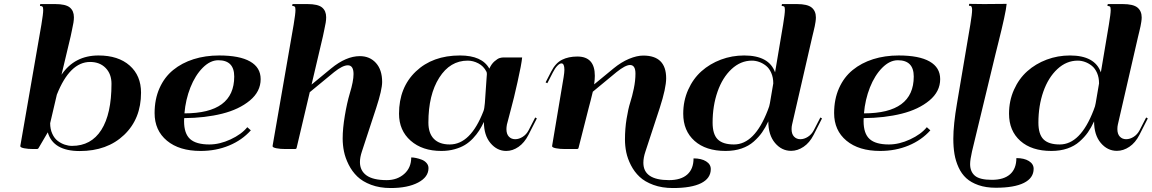

<svg xmlns="http://www.w3.org/2000/svg" viewBox="-20 -763 5896 983"><path d="M177.7 -5.4Q174.8 0 168 0H150.4Q123.5 0 103.8 -3.9Q84 -7.8 84 -14.6V-15.6L191.9 -636.7Q201.2 -692.4 201.2 -711.4Q201.2 -719.2 200.2 -723.6Q199.2 -728 196.5 -729.7Q193.8 -731.4 191.7 -731.9Q189.5 -732.4 184.6 -732.4L186 -742.2H262.2Q315.9 -742.2 337.2 -724.9Q358.4 -707.5 358.4 -674.8Q358.4 -662.1 356 -646.7Q353.5 -631.3 348.6 -609.6Q343.8 -587.9 341.8 -577.1L294.9 -380.4Q361.8 -479 484.4 -479Q585.4 -479 643.8 -427.5Q702.1 -376 702.1 -288.6Q702.1 -154.8 615.5 -72.3Q528.8 10.3 388.2 10.3Q252.4 10.3 224.6 -85.4ZM271 -278.3 236.8 -132.3Q236.8 -102.1 247.6 -78.4Q258.3 -54.7 275.4 -41.7Q292.5 -28.8 311.3 -22.5Q330.1 -16.1 348.6 -16.1Q446.8 -16.1 498.8 -97.9Q550.8 -179.7 550.8 -334Q550.8 -384.3 520.8 -415Q490.7 -445.8 441.4 -445.8Q337.4 -445.8 271 -278.3Z M922.9 -158.2Q922.4 -152.8 922.4 -142.6Q922.4 -79.1 953.1 -51.3Q983.9 -23.4 1051.8 -23.4Q1104.5 -23.4 1160.4 -49.3Q1216.3 -75.2 1246.1 -111.8L1264.2 -95.7Q1219.2 -45.4 1152.6 -17.8Q1085.9 9.8 1007.3 9.8Q897.9 9.8 834.7 -42.7Q771.5 -95.2 771.5 -184.1Q771.5 -254.9 796.6 -311.5Q821.8 -368.2 866.5 -404.5Q911.1 -440.9 971.2 -460Q1031.2 -479 1102.5 -479Q1206.5 -479 1260.5 -448.2Q1314.5 -417.5 1314.5 -357.9Q1314.5 -294.4 1259.3 -248.5Q1204.1 -202.6 1117.2 -180.9Q1030.3 -159.2 922.9 -158.2ZM924.3 -182.6Q1179.2 -182.6 1179.2 -371.1Q1179.2 -454.6 1097.7 -454.6Q1056.2 -454.6 1017.8 -416Q979.5 -377.4 954.8 -315.2Q930.2 -252.9 924.3 -182.6Z M1771 -285.2Q1790 -347.2 1790 -383.8Q1790 -428.7 1760.7 -428.7Q1734.4 -428.7 1690.9 -394L1565.9 -291L1498.5 -5.4Q1497.6 0 1488.8 0H1441.9Q1415 0 1395.3 -3.9Q1375.5 -7.8 1375.5 -14.6L1376 -18.1L1376.5 -21.5L1483.4 -636.7Q1492.7 -692.4 1492.7 -711.4Q1492.7 -719.2 1491.7 -723.6Q1490.7 -728 1488 -729.7Q1485.4 -731.4 1483.2 -731.9Q1481 -732.4 1476.1 -732.4L1477.5 -742.2H1553.7Q1607.4 -742.2 1628.7 -724.9Q1649.9 -707.5 1649.9 -674.8Q1649.9 -662.1 1647.5 -646.7Q1645 -631.3 1640.1 -609.6Q1635.3 -587.9 1633.3 -577.1L1575.2 -330.1L1675.3 -412.6Q1752 -475.6 1822.3 -475.6Q1873.5 -475.6 1905 -440.4Q1936.5 -405.3 1936.5 -343.3Q1936.5 -303.7 1906.2 -210.9L1832.5 13.7Q1822.8 43 1822.8 66.9Q1822.8 110.8 1856.4 135Q1890.1 159.2 1960 159.2Q2013.7 159.2 2049.6 127.4Q2085.4 95.7 2085.4 43Q2096.2 43 2110.1 45.9Q2124 48.8 2138.9 54.4Q2153.8 60.1 2163.8 71.5Q2173.8 83 2173.8 97.7Q2173.8 143.6 2120.6 171.6Q2067.4 199.7 1980 199.7Q1923.8 199.7 1879.9 183.1Q1835.9 166.5 1809.1 140.4Q1782.2 114.3 1764.9 79.6Q1747.6 44.9 1741 12.2Q1734.4 -20.5 1734.4 -54.2Q1734.4 -105 1745.4 -170.4Q1756.3 -235.8 1771 -285.2Z M2556.6 -468.8H2653.3Q2649.9 -433.1 2629.6 -342.8Q2609.4 -252.4 2597.7 -210.9L2575.2 -125Q2572.8 -111.3 2572.8 -102.1Q2572.8 -76.7 2585.4 -63.5Q2598.1 -50.3 2617.7 -50.3Q2637.2 -50.3 2656.2 -62.5Q2675.3 -74.7 2686.5 -96.2L2720.2 -161.6L2728.5 -156.7L2685.5 -72.3Q2665 -32.2 2634.8 -11.2Q2604.5 9.8 2571.8 9.8Q2524.9 9.8 2491.2 -30.3Q2457.5 -70.3 2457.5 -138.7Q2445.8 -114.3 2433.1 -94.5Q2420.4 -74.7 2401.4 -54.4Q2382.3 -34.2 2360.1 -20.8Q2337.9 -7.3 2306.9 1.2Q2275.9 9.8 2239.7 9.8Q2142.1 9.8 2082.5 -42.7Q2022.9 -95.2 2022.9 -180.7Q2022.9 -314.9 2108.9 -397Q2194.8 -479 2335 -479Q2447.8 -479 2485.4 -411.6Q2495.6 -435.1 2511.7 -449Q2527.8 -462.9 2538.1 -465.8Q2548.3 -468.8 2556.6 -468.8ZM2470.2 -396.5Q2456.1 -424.3 2429.2 -438.5Q2402.3 -452.6 2374.5 -452.6Q2284.2 -452.6 2228.8 -365.2Q2173.3 -277.8 2173.3 -135.3Q2173.3 -80.6 2201.4 -52Q2229.5 -23.4 2282.7 -23.4Q2389.2 -23.4 2455.1 -193.8Q2460 -205.6 2462.4 -235.4L2471.2 -363.3Q2472.7 -377.9 2472.7 -383.3Q2472.7 -392.6 2470.2 -396.5Z M2936 -473.6Q3025.4 -473.6 3025.4 -375Q3025.4 -357.4 3022 -331.1L3121.1 -412.6Q3160.2 -444.8 3200.4 -461.7Q3240.7 -478.5 3273.4 -478.5Q3390.6 -478.5 3390.6 -362.3Q3390.6 -312 3357.9 -210.9L3284.2 13.7Q3273.9 44.4 3273.9 70.3Q3273.9 159.2 3405.3 159.2Q3466.3 159.2 3498.5 130.6Q3530.8 102.1 3530.8 47.9Q3570.8 47.9 3595 63Q3619.1 78.1 3619.1 102.5Q3619.1 149.9 3569.6 174.8Q3520 199.7 3425.3 199.7Q3369.1 199.7 3325.2 183.6Q3281.2 167.5 3254.4 142.1Q3227.5 116.7 3210.2 82.8Q3192.9 48.8 3186.3 16.6Q3179.7 -15.6 3179.7 -49.3Q3179.7 -104 3188 -155Q3196.3 -206.1 3206.5 -238Q3216.8 -270 3225.1 -310.1Q3233.4 -350.1 3233.4 -386.2Q3233.4 -430.2 3205.6 -430.2Q3182.1 -430.2 3136.7 -394L3015.1 -293.5Q3011.2 -275.9 3003.7 -247.3Q2996.1 -218.8 2994.1 -210.9L2941.9 -5.4Q2940.9 0 2932.1 0H2873Q2846.2 0 2826.4 -3.9Q2806.6 -7.8 2806.6 -14.6L2807.1 -18.1L2807.6 -21.5L2865.7 -368.2Q2869.6 -392.6 2869.6 -405.3Q2869.6 -438.5 2854.5 -438.5Q2845.2 -438.5 2833.3 -426Q2821.3 -413.6 2810.5 -392.1L2782.2 -336.9L2773.4 -341.3L2801.8 -396.5Q2824.2 -440.4 2857.4 -457Q2890.6 -473.6 2936 -473.6Z M3983.4 -742.2H4059.6Q4113.8 -742.2 4135.5 -724.4Q4157.2 -706.5 4157.2 -673.8Q4157.2 -664.1 4155.3 -651.1Q4153.3 -638.2 4151.4 -628.9Q4149.4 -619.6 4145.3 -602.3Q4141.1 -585 4139.2 -577.1L4035.2 -125Q4032.7 -114.7 4032.7 -102.1Q4032.7 -76.7 4045.4 -63.5Q4058.1 -50.3 4077.6 -50.3Q4097.2 -50.3 4116.2 -62.5Q4135.3 -74.7 4146.5 -96.2L4180.2 -161.6L4188.5 -156.7L4145.5 -72.3Q4125 -32.2 4094.2 -11.5Q4063.5 9.3 4030.3 9.3Q3981.9 9.3 3947.8 -31.2Q3913.6 -71.8 3913.6 -141.6Q3898.9 -109.9 3881.8 -85.4Q3864.7 -61 3838.9 -38.1Q3813 -15.1 3776.6 -2.7Q3740.2 9.8 3694.8 9.8Q3593.8 9.8 3535.9 -41.7Q3478 -93.3 3478 -180.7Q3478 -247.1 3503.4 -303.7Q3528.8 -360.4 3571.5 -398.4Q3614.3 -436.5 3670.9 -457.8Q3727.5 -479 3790 -479Q3917.5 -479 3948.2 -392.6L3989.3 -636.7Q3998.5 -692.4 3998.5 -711.9Q3998.5 -726.1 3994.9 -729.2Q3991.2 -732.4 3982.4 -732.4H3981.9ZM3939 -335.9Q3939 -366.2 3928.7 -389.6Q3918.5 -413.1 3901.9 -426.3Q3885.3 -439.5 3866.7 -446Q3848.1 -452.6 3829.6 -452.6Q3772 -452.6 3725.3 -409.2Q3678.7 -365.7 3653.6 -293.5Q3628.4 -221.2 3628.4 -135.3Q3628.4 -75.7 3654.5 -49.6Q3680.7 -23.4 3737.8 -23.4Q3843.3 -23.4 3910.6 -197.8Q3919.9 -220.2 3921.9 -235.4Z M4401.9 -158.2Q4401.4 -152.8 4401.4 -142.6Q4401.4 -79.1 4432.1 -51.3Q4462.9 -23.4 4530.8 -23.4Q4583.5 -23.4 4639.4 -49.3Q4695.3 -75.2 4725.1 -111.8L4743.2 -95.7Q4698.2 -45.4 4631.6 -17.8Q4564.9 9.8 4486.3 9.8Q4377 9.8 4313.7 -42.7Q4250.5 -95.2 4250.5 -184.1Q4250.5 -254.9 4275.6 -311.5Q4300.8 -368.2 4345.5 -404.5Q4390.1 -440.9 4450.2 -460Q4510.3 -479 4581.5 -479Q4685.5 -479 4739.5 -448.2Q4793.5 -417.5 4793.5 -357.9Q4793.5 -294.4 4738.3 -248.5Q4683.1 -202.6 4596.2 -180.9Q4509.3 -159.2 4401.9 -158.2ZM4403.3 -182.6Q4658.2 -182.6 4658.2 -371.1Q4658.2 -454.6 4576.7 -454.6Q4535.2 -454.6 4496.8 -416Q4458.5 -377.4 4433.8 -315.2Q4409.2 -252.9 4403.3 -182.6Z M5018.1 -742.2 5133.8 -743.2Q5131.8 -719.2 5120.6 -668Q5109.4 -616.7 5093 -551.5Q5076.7 -486.3 5076.2 -483.9L4956.5 12.2Q4946.8 54.7 4946.8 77.1Q4946.8 116.2 4971.7 137Q4996.6 157.7 5058.1 157.7Q5119.1 157.7 5151.4 129.2Q5183.6 100.6 5183.6 46.4Q5223.6 46.4 5247.8 61.5Q5272 76.7 5272 101.1Q5272 148.4 5222.4 173.3Q5172.9 198.2 5078.1 198.2Q5027.8 198.2 4989.5 184.8Q4951.2 171.4 4927 149.2Q4902.8 127 4887.7 94Q4872.6 61 4866.7 25.6Q4860.8 -9.8 4860.8 -52.7Q4860.8 -124.5 4879.9 -235.4L4947.8 -636.7Q4957 -692.4 4957 -711.9Q4957 -722.2 4954.8 -727.1Q4952.6 -731.9 4950 -732.7Q4947.3 -733.4 4940.9 -733.4L4941.9 -743.2Z M5651.4 -742.2H5727.5Q5781.7 -742.2 5803.5 -724.4Q5825.2 -706.5 5825.2 -673.8Q5825.2 -664.1 5823.2 -651.1Q5821.3 -638.2 5819.3 -628.9Q5817.4 -619.6 5813.2 -602.3Q5809.1 -585 5807.1 -577.1L5703.1 -125Q5700.7 -114.7 5700.7 -102.1Q5700.7 -76.7 5713.4 -63.5Q5726.1 -50.3 5745.6 -50.3Q5765.1 -50.3 5784.2 -62.5Q5803.2 -74.7 5814.5 -96.2L5848.1 -161.6L5856.4 -156.7L5813.5 -72.3Q5793 -32.2 5762.2 -11.5Q5731.4 9.3 5698.2 9.3Q5649.9 9.3 5615.7 -31.2Q5581.5 -71.8 5581.5 -141.6Q5566.9 -109.9 5549.8 -85.4Q5532.7 -61 5506.8 -38.1Q5481 -15.1 5444.6 -2.7Q5408.2 9.8 5362.8 9.8Q5261.7 9.8 5203.9 -41.7Q5146 -93.3 5146 -180.7Q5146 -247.1 5171.4 -303.7Q5196.8 -360.4 5239.5 -398.4Q5282.2 -436.5 5338.9 -457.8Q5395.5 -479 5458 -479Q5585.4 -479 5616.2 -392.6L5657.2 -636.7Q5666.5 -692.4 5666.5 -711.9Q5666.5 -726.1 5662.8 -729.2Q5659.2 -732.4 5650.4 -732.4H5649.9ZM5606.9 -335.9Q5606.9 -366.2 5596.7 -389.6Q5586.4 -413.1 5569.8 -426.3Q5553.2 -439.5 5534.7 -446Q5516.1 -452.6 5497.6 -452.6Q5439.9 -452.6 5393.3 -409.2Q5346.7 -365.7 5321.5 -293.5Q5296.4 -221.2 5296.4 -135.3Q5296.4 -75.7 5322.5 -49.6Q5348.6 -23.4 5405.8 -23.4Q5511.2 -23.4 5578.6 -197.8Q5587.9 -220.2 5589.8 -235.4Z"/></svg>

Font: QumpellkaNo12
Style: Regular
Weight: 500
Designer: gluk (gluksza@wp.pl)
Foundry: gluk (gluksza@wp.pl)
Version: Version 00.480